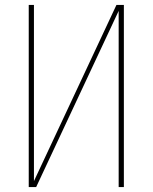

<svg xmlns="http://www.w3.org/2000/svg" viewBox="-20 -755 616 775"><path d="M96 0H126L459 -711V0H480V-735H450L117 -24V-735H96Z"/></svg>

Font: Iosevka Sparkle Thin
Style: Regular
Weight: 100
Designer: Belleve Invis
Foundry: Belleve Invis
Version: Version 4.5.0; ttfautohint (v1.8.3)